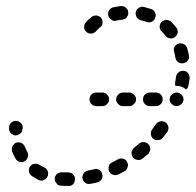

<svg xmlns="http://www.w3.org/2000/svg" viewBox="-20 -593 647 635"><path d="M161 -3Q161 1 162 6Q164 10 167 13Q169 17 173 19Q177 21 182 21Q193 22 206 22Q215 23 222 16Q228 9 228 0Q228 -4 227 -8Q225 -13 222 -16Q219 -19 215 -21Q210 -22 206 -23Q196 -23 186 -23Q177 -24 169 -18Q162 -12 161 -3ZM256 -19Q254 -15 253 -11Q252 -7 253 -2Q255 7 262 12Q270 17 279 15Q291 13 302 10Q307 9 310 6Q314 3 316 0Q318 -4 319 -9Q319 -13 318 -18Q316 -27 308 -31Q300 -36 291 -33Q281 -31 271 -29Q266 -28 262 -25Q259 -23 256 -19ZM93 -51Q89 -51 85 -48Q81 -45 79 -42Q74 -34 76 -25Q78 -16 85 -11Q96 -4 107 2Q116 6 124 3Q133 -1 137 -9Q139 -13 139 -17Q140 -22 138 -26Q137 -30 134 -34Q131 -37 127 -39Q118 -43 110 -48Q106 -51 102 -51Q98 -52 93 -51ZM340 -43Q339 -39 339 -35Q339 -30 341 -26Q345 -18 354 -15Q363 -12 371 -16Q382 -21 392 -27Q396 -29 399 -33Q401 -36 402 -41Q404 -45 403 -50Q402 -54 400 -58Q396 -66 387 -68Q378 -71 370 -66Q361 -61 351 -56Q347 -54 344 -51Q341 -48 340 -43ZM33 -121Q29 -119 26 -116Q23 -113 21 -109Q19 -105 19 -100Q19 -96 20 -92Q25 -80 31 -69Q36 -60 45 -58Q54 -55 62 -60Q70 -65 72 -74Q75 -83 70 -91Q66 -99 62 -108Q59 -116 51 -120Q42 -124 33 -121ZM415 -88Q415 -84 416 -80Q418 -75 420 -72Q426 -65 436 -64Q445 -63 452 -69Q461 -76 470 -84Q476 -91 477 -100Q477 -109 471 -116Q464 -123 455 -123Q446 -124 439 -117Q431 -110 423 -104Q420 -101 418 -97Q416 -93 415 -88ZM487 -134Q491 -131 495 -130Q500 -129 504 -130Q508 -130 512 -132Q516 -134 519 -138Q526 -147 533 -156Q538 -164 537 -173Q535 -182 528 -188Q520 -193 511 -192Q502 -190 496 -183Q490 -174 484 -166Q478 -159 479 -149Q480 -140 487 -134ZM35 -193Q25 -194 18 -188Q11 -183 10 -173Q10 -172 10 -170Q9 -165 11 -161Q12 -157 15 -153Q18 -150 22 -148Q26 -146 30 -145Q39 -145 47 -151Q54 -157 54 -166Q55 -167 55 -169Q56 -178 50 -185Q44 -192 35 -193ZM341 -264Q341 -274 334 -280Q328 -287 319 -287H298Q289 -287 282 -280Q276 -274 276 -264Q276 -255 282 -249Q289 -242 298 -242H319Q328 -242 334 -249Q341 -255 341 -264ZM430 -264Q430 -274 423 -280Q417 -287 407 -287H387Q377 -287 371 -280Q364 -274 364 -264Q364 -255 371 -249Q377 -242 387 -242H407Q417 -242 423 -249Q430 -255 430 -264ZM518 -264Q518 -274 512 -280Q505 -287 496 -287H475Q466 -287 459 -280Q453 -274 453 -264Q453 -255 459 -249Q466 -242 475 -242H496Q505 -242 512 -249Q518 -255 518 -264ZM587 -264Q587 -274 580 -280Q573 -287 564 -287Q555 -287 548 -280Q541 -274 541 -264Q541 -255 548 -249Q555 -242 564 -242Q573 -242 580 -249Q587 -255 587 -264ZM564 -309Q573 -309 581 -306Q589 -303 595 -297Q598 -299 601 -303Q603 -306 603 -310Q606 -322 607 -334Q608 -343 602 -351Q597 -358 587 -359Q583 -359 579 -358Q574 -357 571 -354Q567 -351 565 -347Q563 -344 562 -339Q561 -329 559 -319Q559 -317 559 -314Q559 -312 560 -309Q562 -309 564 -309ZM587 -384Q591 -385 595 -387Q599 -389 601 -393Q604 -397 605 -401Q605 -406 605 -410Q602 -422 599 -434Q596 -443 588 -447Q580 -451 571 -449Q562 -446 557 -438Q553 -429 556 -421Q559 -411 560 -402Q562 -392 570 -387Q578 -382 587 -384ZM559 -471Q563 -474 565 -478Q567 -481 568 -486Q568 -490 567 -495Q566 -499 563 -502Q555 -512 546 -521Q539 -527 530 -527Q521 -527 514 -520Q508 -514 508 -504Q508 -495 515 -489Q522 -482 528 -474Q533 -467 543 -466Q552 -465 559 -471ZM315 -533Q312 -537 308 -539Q304 -541 300 -542Q296 -542 291 -541Q287 -540 283 -537Q272 -529 264 -519Q258 -512 258 -502Q259 -493 266 -487Q273 -481 283 -482Q292 -483 298 -490Q303 -496 310 -502Q318 -507 319 -516Q320 -526 315 -533ZM493 -534Q497 -543 493 -551Q489 -560 480 -563Q468 -567 456 -570Q447 -572 439 -567Q431 -562 429 -553Q428 -549 429 -544Q430 -540 432 -536Q434 -532 438 -530Q442 -527 446 -526Q455 -524 464 -521Q473 -517 482 -521Q490 -525 493 -534ZM404 -553Q404 -558 402 -561Q399 -565 396 -568Q392 -571 388 -572Q384 -573 379 -573Q367 -571 355 -569Q346 -567 341 -559Q336 -551 338 -542Q339 -537 342 -534Q344 -530 348 -528Q352 -525 356 -524Q361 -524 365 -525Q375 -527 385 -528Q394 -529 400 -537Q405 -544 404 -553Z"/></svg>

Font: FRB American Cursive Guidelines Dashed Extrabold
Style: Bold Italic
Weight: 800
Italic angle: -25°
Version: Version 2.0;Modular Font Editor K font №1